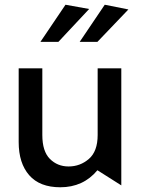

<svg xmlns="http://www.w3.org/2000/svg" viewBox="-20 -782 621 812"><path d="M235 10Q332 10 392 -62L493 2V-493H393V-211Q393 -142 356 -110Q319 -78 270 -78Q223 -78 191 -110Q159 -142 159 -211V-493H59V-181Q59 -92 103.5 -41Q148 10 235 10ZM357 -744 257 -762 151 -605H227ZM523 -742 423 -762 317 -605H392Z"/></svg>

Font: Geom
Style: Regular
Weight: 400
Version: Version 1.102